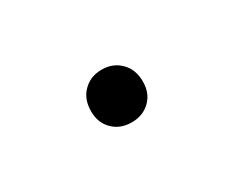

<svg xmlns="http://www.w3.org/2000/svg" viewBox="-31 -379 242 199"><g transform="rotate(-30 90.0 -279.5)"><path d="M90 -248Q76.5 -248 67.8 -256.5Q59 -265 59 -279Q59 -293.5 67.8 -302.2Q76.5 -311 90 -311Q103.5 -311 112.2 -302.2Q121 -293.5 121 -279Q121 -265 112.2 -256.5Q103.5 -248 90 -248Z"/></g></svg>

Font: Encode Sans Condensed Condensed Thin
Style: Regular
Weight: 100
Width: 3
Designer: Multiple Designers
Foundry: Impallari Type
Version: Version 3.000; ttfautohint (v1.8.3) -l 8 -r 50 -G 200 -x 14 